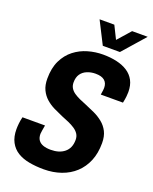

<svg xmlns="http://www.w3.org/2000/svg" viewBox="-162 -965 848 1065"><g transform="rotate(20 262.5 -432.0)"><path d="M230 12Q183 12 143 4.5Q103 -3 74 -21Q45 -39 28.5 -70Q12 -101 12 -146Q12 -161 14 -180Q16 -199 21 -219H154Q150 -199 148.5 -187Q147 -175 146 -167Q146 -144 156 -130Q166 -116 184.5 -109.5Q203 -103 229 -103Q254 -103 274 -109Q294 -115 309.5 -127.5Q325 -140 333 -158.5Q341 -177 341 -202Q341 -222 331.5 -236.5Q322 -251 305.5 -262Q289 -273 268.5 -282Q248 -291 225 -300Q199 -311 172.5 -324Q146 -337 124.5 -356Q103 -375 90 -402Q77 -429 77 -468Q77 -531 98.5 -575Q120 -619 155.5 -646.5Q191 -674 234.5 -686.5Q278 -699 323 -699Q367 -699 404 -690.5Q441 -682 468 -664.5Q495 -647 510 -619Q525 -591 525 -551Q525 -541 523.5 -525.5Q522 -510 517 -486H386Q389 -504 390 -512.5Q391 -521 391 -527Q391 -555 373.5 -570Q356 -585 320 -585Q293 -585 270 -575.5Q247 -566 234 -547Q221 -528 221 -498Q221 -479 229.5 -465Q238 -451 252.5 -441Q267 -431 286.5 -422Q306 -413 327 -405Q354 -394 382 -381Q410 -368 433.5 -349Q457 -330 471 -302.5Q485 -275 485 -235Q485 -175 466 -129.5Q447 -84 413 -52.5Q379 -21 332 -4.5Q285 12 230 12ZM521 -876 405 -744H304L237 -876H324L379 -765L332 -766L429 -876Z"/></g></svg>

Font: Archivo Condensed
Style: Bold Italic
Weight: 700
Width: 3
Italic angle: -10°
Designer: Hector Gatti
Foundry: Omnibus-Type
Version: Version 2.001